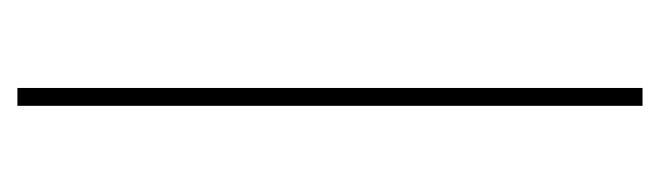

<svg xmlns="http://www.w3.org/2000/svg" viewBox="-282 -458 740 215"><g transform="rotate(90 87.5 -350.0)"><path d="M78 0V-700H98V0Z"/></g></svg>

Font: DM Sans 9pt Thin
Style: Regular
Weight: 250
Version: Version 4.004;gftools[0.9.30]